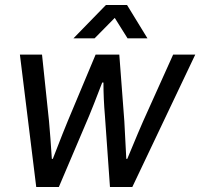

<svg xmlns="http://www.w3.org/2000/svg" viewBox="-20 -743 796 763"><path d="M272 -590.8 400.9 -723.1H484.9L565.9 -590.8H486.8L436 -671.9L356 -590.8ZM124 0 59.1 -525.9H147L174.8 -261.2Q180.2 -202.1 186 -111.8H189.9Q238.8 -237.8 249 -261.2L359.9 -525.9H454.1L474.1 -261.2Q480.5 -142.6 481.9 -111.8H485.8Q539.1 -240.2 548.8 -261.2L668 -525.9H755.9L505.9 0H417L397 -282.2Q391.1 -350.6 391.1 -415H386.2Q347.7 -314.5 334 -282.2L213.9 0Z"/></svg>

Font: Archivo
Style: Italic
Weight: 400
Italic angle: -10°
Designer: Hector Gatti
Foundry: Omnibus-Type
Version: Version 2.001